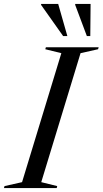

<svg xmlns="http://www.w3.org/2000/svg" viewBox="-59 -955 521 975"><path d="M252.5 -685 171 -705 174 -715H442L439 -705L350 -685L150.5 -30L231.5 -10L229 0H-39L-36 -10L53 -30ZM283 -772H261.5L149 -931L150.5 -935H236.5ZM399.5 -772H382L322.5 -931L323.5 -935H401Z"/></svg>

Font: Newsreader Display
Style: Italic
Weight: 400
Italic angle: -17°
Designer: Hugues Gentile
Foundry: Production Type
Version: Version 1.001